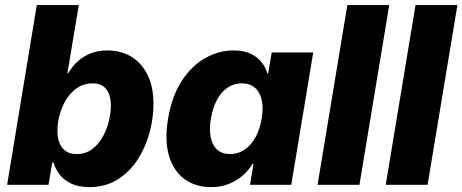

<svg xmlns="http://www.w3.org/2000/svg" viewBox="-20 -748 1871 777"><path d="M340.8 9.3Q298.8 9.3 269.5 -4.4Q240.2 -18.1 222.2 -40.8Q204.1 -63.5 196.3 -90.3H191.4L176.3 0H8.8L128.9 -727.5H298.8L252.9 -451.7H256.3Q271 -478 293.5 -498.8Q315.9 -519.5 346.2 -531.7Q376.5 -543.9 414.6 -543.9Q468.3 -543.9 510.3 -519.3Q552.2 -494.6 576.7 -446Q601.1 -397.5 601.1 -327.1Q601.1 -270.5 585.2 -211.4Q569.3 -152.3 537.1 -102.3Q504.9 -52.2 455.8 -21.5Q406.7 9.3 340.8 9.3ZM289.6 -124.5Q325.7 -124.5 351.8 -143.6Q377.9 -162.6 395 -192.9Q412.1 -223.1 420.4 -257.1Q428.7 -291 428.7 -320.3Q428.7 -363.3 410.2 -387Q391.6 -410.6 354.5 -410.6Q320.3 -410.6 293.9 -393.3Q267.6 -376 249.3 -347.2Q231 -318.4 221.7 -284.7Q212.4 -251 212.4 -218.3Q212.4 -174.3 232.4 -149.4Q252.4 -124.5 289.6 -124.5Z M834.5 9.3Q771.5 9.3 727.1 -22.9Q682.6 -55.2 664.1 -117.2Q645.5 -179.2 660.2 -267.6Q675.3 -358.4 715.1 -419.9Q754.9 -481.4 810.1 -512.7Q865.2 -543.9 925.3 -543.9Q965.3 -543.9 992.9 -531.2Q1020.5 -518.6 1037.6 -497.3Q1054.7 -476.1 1062 -450.7H1065.4L1079.6 -535.6H1247.6L1158.7 0H991.7L1005.9 -84.5H1001.5Q985.8 -58.1 961.4 -37.1Q937 -16.1 905.3 -3.4Q873.5 9.3 834.5 9.3ZM911.1 -124.5Q943.8 -124.5 970 -142.3Q996.1 -160.2 1013.9 -192.4Q1031.7 -224.6 1039.1 -268.1Q1046.4 -312 1039.1 -344Q1031.7 -376 1011.2 -393.3Q990.7 -410.6 958.5 -410.6Q926.3 -410.6 900.6 -393.1Q875 -375.5 857.9 -343.5Q840.8 -311.5 833.5 -268.1Q826.2 -224.6 832.8 -192.1Q839.4 -159.7 859.1 -142.1Q878.9 -124.5 911.1 -124.5Z M1555.2 -727.5 1434.6 0H1265.1L1385.7 -727.5Z M1831.1 -727.5 1710.4 0H1541L1661.6 -727.5Z"/></svg>

Font: Inter 20pt ExtraBold
Style: Italic
Weight: 800
Italic angle: -9.3988°
Version: Version 4.001;git-66647c0bb